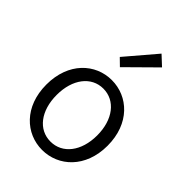

<svg xmlns="http://www.w3.org/2000/svg" viewBox="-250 -976 1102 1102"><g transform="rotate(45 301.0 -425.0)"><path d="M301 13C433 13 550 -91 550 -270C550 -450 433 -554 301 -554C169 -554 53 -450 53 -270C53 -91 169 13 301 13ZM301 -55C204 -55 137 -141 137 -270C137 -398 204 -485 301 -485C398 -485 466 -398 466 -270C466 -141 398 -55 301 -55ZM281 -639 453 -809 395 -863 239 -680Z"/></g></svg>

Font: Source Han Sans JP Normal
Style: Regular
Weight: 350
Designer: Ryoko NISHIZUKA 西塚涼子 (kana, bopomofo & ideographs); Paul D. Hunt (Latin, Greek & Cyrillic); Sandoll Communications 산돌커뮤니
Foundry: Adobe
Version: Version 2.002;hotconv 1.0.116;makeotfexe 2.5.65601